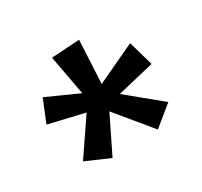

<svg xmlns="http://www.w3.org/2000/svg" viewBox="-98 -818 718 682"><g transform="rotate(-30 261.0 -477.5)"><path d="M444 -588 284 -513 293 -689 178 -682 208 -519 79 -577 42 -486 187 -452 89 -308 186 -266 259 -415 376 -273 457 -339 322 -450 473 -486Z"/></g></svg>

Font: McLaren
Style: Regular
Weight: 400
Designer: Astigmatic (AOETI)
Foundry: Astigmatic (AOETI)
Version: Version 1.000